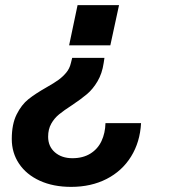

<svg xmlns="http://www.w3.org/2000/svg" viewBox="-20 -574 690 750"><path d="M261 -163Q230 -143 211 -127.5Q192 -112 180 -90.5Q168 -69 168 -40Q168 -2 194.5 21Q221 44 263 44Q304 44 333 26Q362 8 376.5 -23Q391 -54 392 -93H531Q527 -19 492 37.5Q457 94 396.5 125Q336 156 258 156Q188 156 135.5 132Q83 108 54.5 65.5Q26 23 26 -31Q26 -89 45 -127Q64 -165 91 -186.5Q118 -208 162 -233Q192 -250 208.5 -262Q225 -274 238.5 -290Q252 -306 257 -328L262 -348H388L385 -328Q379 -287 361 -256.5Q343 -226 320 -206.5Q297 -187 261 -163ZM283 -554H445L411 -397H250Z"/></svg>

Font: Azeret Mono SemiBold
Style: Italic
Weight: 600
Italic angle: -12°
Designer: Martin Vácha
Foundry: Displaay
Version: Version 1.000; Glyphs 3.0.3, build 3074